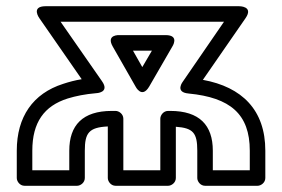

<svg xmlns="http://www.w3.org/2000/svg" viewBox="-20 -573 908 618"><path d="M665 -88C665 -170 622 -216 528 -216H521C506 -216 496 -202 496 -191V-25H377V-191C377 -206 363 -216 352 -216H340C246 -216 203 -170 203 -88V-25H84V-88C84 -179 122 -232 198 -256C224 -264 254 -270 289 -273C289 -273 335 -274 308 -312L175 -503H701L569 -311C569 -311 541 -276 587 -272C721 -259 784 -206 784 -88V-25H665ZM615 -88V0C615 11 625 25 640 25H809C820 25 834 15 834 0V-88C834 -219 759 -293 633 -316L770 -514C798 -554 749 -553 749 -553H127C78 -553 107 -514 107 -514L243 -318C223 -315 201 -309 183 -303C86 -272 34 -197 34 -88V0C34 11 44 25 59 25H228C239 25 253 15 253 0V-88C253 -145 266 -163 327 -166V0C327 11 337 25 352 25H521C532 25 546 15 546 0V-165C602 -161 615 -145 615 -88ZM460 -294 534 -422C534 -422 560 -460 513 -460H365C365 -460 320 -463 343 -423L416 -295C416 -295 436 -254 460 -294ZM438 -357 408 -410H469Z"/></svg>

Font: Asimov
Style: XWidOu
Weight: 500
Designer: Google
Version: Version 2.000980; 2014